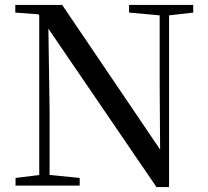

<svg xmlns="http://www.w3.org/2000/svg" viewBox="-20 -752 841 778"><path d="M43 0V-31L148 -44H172L303 -31V0ZM139 0V-707H175L181 -302V0ZM503 -701V-732H763V-701L658 -689H636ZM614 6 165 -652 163 -654 136 -694 42 -701V-732H232L647 -119L629 -113L627 -411V-732H665V6Z"/></svg>

Font: Noto Serif JP ExtraLight Medium
Style: Regular
Weight: 500
Version: Version 2.003-H1;hotconv 1.1.1;makeotfexe 2.6.0